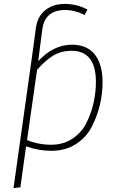

<svg xmlns="http://www.w3.org/2000/svg" viewBox="-20 -759 606 979"><path d="M347 -531Q423 -531 463 -481.5Q503 -432 503 -339Q503 -282 489.5 -225Q476 -168 448 -113Q420 -58 366.5 -24Q313 10 242 10Q176 10 113 -13L84 196L49 200L150 -519L163 -617Q171 -675 210.5 -707Q250 -739 310 -739Q373 -739 426 -710L411 -683Q361 -708 312 -708Q210 -708 196 -611L184 -519L175 -447Q252 -531 347 -531ZM241 -21Q304 -21 351 -53Q398 -85 422.5 -136Q447 -187 458 -238.5Q469 -290 469 -341Q469 -500 345 -500Q292 -500 251.5 -475.5Q211 -451 169 -403L118 -45Q175 -21 241 -21Z"/></svg>

Font: Fira Sans UltraLight
Style: Italic
Weight: 200
Italic angle: -8°
Designer: Carrois Corporate & Edenspiekermann AG
Foundry: Carrois Corporate GbR & Edenspiekermann AG
Version: Version 4.203;PS 004.203;hotconv 1.0.88;makeotf.lib2.5.64775